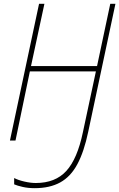

<svg xmlns="http://www.w3.org/2000/svg" viewBox="-20 -734 623 1003"><path d="M161 249Q127 249 98.5 242.5Q70 236 54 229V196Q75 207 107.5 214.5Q140 222 167 222Q269 222 326.5 159Q384 96 413 -43L481 -361H136L61 0H32L184 -714H212L142 -389H487L556 -714H583L441 -46Q419 59 384 124Q349 189 294.5 219Q240 249 161 249Z"/></svg>

Font: Noto Sans SemiCondensed Thin
Style: Italic
Weight: 100
Width: 4
Italic angle: -12°
Designer: Monotype Design Team
Foundry: Monotype Imaging Inc.
Version: Version 2.013; ttfautohint (v1.8.4.7-5d5b)